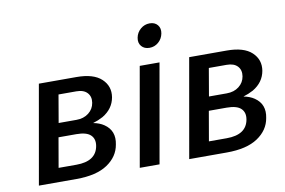

<svg xmlns="http://www.w3.org/2000/svg" viewBox="-74 -828 1419 956"><g transform="rotate(-10 635.0 -350.0)"><path d="M50 0 138 -500H328Q414 -500 454 -462.5Q494 -425 485 -370Q475 -313 421 -281Q397 -268 370 -260Q402 -254 424 -239Q477 -203 463 -135Q453 -75 397 -37.5Q341 0 240 0ZM201 -290H291Q328 -290 353 -309.5Q378 -329 383 -360Q388 -391 370 -410.5Q352 -430 315 -430H225ZM162 -70H252Q352 -70 365 -145Q371 -180 350 -200Q329 -220 278 -220H188Z M757.5 -597Q738 -580 712 -580Q686 -580 671.5 -597Q657 -614 662 -640Q667 -666 687 -683Q707 -700 733 -700Q759 -700 773 -683Q787 -666 782 -640Q777 -614 757.5 -597ZM560 0 648 -500H748L660 0Z M810 0 898 -500H1088Q1174 -500 1214 -462.5Q1254 -425 1245 -370Q1235 -313 1181 -281Q1157 -268 1130 -260Q1162 -254 1184 -239Q1237 -203 1223 -135Q1213 -75 1157 -37.5Q1101 0 1000 0ZM961 -290H1051Q1088 -290 1113 -309.5Q1138 -329 1143 -360Q1148 -391 1130 -410.5Q1112 -430 1075 -430H985ZM922 -70H1012Q1112 -70 1125 -145Q1131 -180 1110 -200Q1089 -220 1038 -220H948Z"/></g></svg>

Font: Scada
Style: Italic
Weight: 400
Italic angle: -10°
Designer: Jovanny Lemonad
Foundry: Jovanny Lemonad
Version: Version 4.100;PS 004.100;hotconv 1.0.88;makeotf.lib2.5.64775